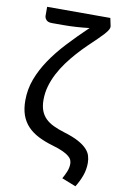

<svg xmlns="http://www.w3.org/2000/svg" viewBox="-97 -770 605 986"><g transform="rotate(10 206.0 -277.0)"><path d="M404.5 -677.5Q405.5 -672.5 404.2 -666.8Q403 -661 397.2 -652.2Q391.5 -643.5 380.5 -631.2Q369.5 -619 351 -601Q328.5 -579.5 303.5 -555.2Q278.5 -531 254 -503.5Q229.5 -476 207.2 -445.8Q185 -415.5 168 -383Q151 -350.5 141 -315.8Q131 -281 131 -244.5Q131 -211.5 139.8 -188.2Q148.5 -165 165.5 -148.2Q182.5 -131.5 207.2 -119.8Q232 -108 264.5 -98Q311 -84 339.8 -68.5Q368.5 -53 384.5 -36.2Q400.5 -19.5 406 -1.2Q411.5 17 411.5 36.5Q411.5 70.5 400.2 102Q389 133.5 369.5 165L296 136Q305.5 120 314.5 98.8Q323.5 77.5 323.5 56.5Q323.5 47 320 37.5Q316.5 28 305.2 18.2Q294 8.5 273.2 -1.2Q252.5 -11 218 -21Q175 -33.5 141.8 -50.5Q108.5 -67.5 85.8 -91.5Q63 -115.5 51.2 -148.2Q39.5 -181 39.5 -225Q39.5 -282.5 59.2 -335.8Q79 -389 113.8 -440.5Q148.5 -492 196.2 -543.2Q244 -594.5 300 -648Q268 -644 233.2 -641.8Q198.5 -639.5 161.5 -639.5H105Q84 -639.5 75.2 -649.8Q66.5 -660 66.5 -671V-717.5H396Z"/></g></svg>

Font: Lato Medium
Style: Regular
Weight: 500
Designer: Lukasz Dziedzic
Foundry: tyPoland Lukasz Dziedzic
Version: Version 2.006; 2014-01-15